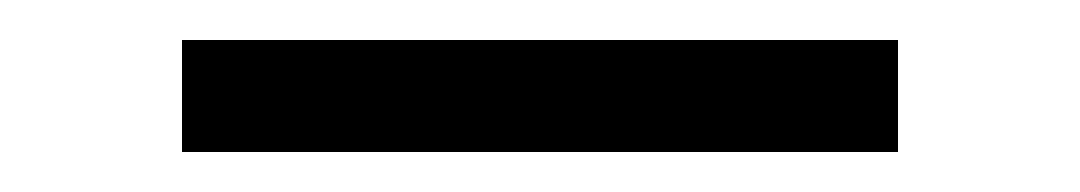

<svg xmlns="http://www.w3.org/2000/svg" viewBox="-20 -388 540 96"><path d="M429 -312H71V-368H429Z"/></svg>

Font: Iosevka Curly Slab Light
Style: Regular
Weight: 300
Monospace: yes
Designer: Belleve Invis
Foundry: Belleve Invis
Version: Version 22.1.2; ttfautohint (v1.8.4)